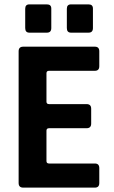

<svg xmlns="http://www.w3.org/2000/svg" viewBox="-20 -856 519 876"><path d="M95 -728V-816Q95 -836 114 -836H194Q214 -836 214 -817V-728Q214 -707 194 -707H114Q95 -707 95 -728ZM285 -728V-816Q285 -836 304 -836H384Q404 -836 404 -817V-728Q404 -707 384 -707H304Q285 -707 285 -728ZM413 0H86Q65 0 65 -21V-622Q65 -643 86 -643H413Q433 -643 433 -622V-554Q433 -533 413 -533H204Q192 -533 192 -522V-392Q192 -381 204 -381H375Q396 -381 396 -360V-292Q396 -271 375 -271H204Q192 -271 192 -260V-121Q192 -110 204 -110H413Q433 -110 433 -89V-21Q433 0 413 0Z"/></svg>

Font: Rajdhani
Style: Bold
Weight: 700
Designer: Satya Rajpurohit, Jyotish Sonowal
Foundry: Indian Type Foundry
Version: Version 1.201 February 1, 2022